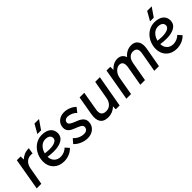

<svg xmlns="http://www.w3.org/2000/svg" viewBox="200 -1828 2940 2940"><g transform="rotate(-45 1670.5 -357.5)"><path d="M28 0H128L177 -281C193 -373 250 -428 333 -426C343 -426 353 -424 361 -421L378 -520H367C302 -520 246 -495 201 -452C202 -475 201 -499 199 -520H118Z M618 7C699 7 776 -24 826 -79L772 -140C739 -106 687 -81 632 -81C546 -81 490 -139 488 -224C531 -218 574 -214 616 -214C750 -214 856 -259 856 -370C856 -461 789 -525 662 -525C503 -525 386 -384 386 -219C386 -87 480 7 618 7ZM704 -581 804 -726H706L624 -581ZM495 -291C516 -378 578 -440 651 -440C723 -440 754 -409 754 -364C754 -313 688 -284 595 -284C562 -284 528 -287 495 -291Z M1126 11C1235 11 1314 -60 1314 -158C1314 -245 1240 -276 1167 -304C1099 -330 1066 -352 1066 -382C1066 -419 1094 -443 1138 -443C1190 -442 1249 -417 1284 -377L1342 -450C1297 -499 1216 -530 1147 -530C1045 -530 969 -464 969 -367C969 -296 1021 -262 1091 -236C1163 -206 1214 -192 1214 -146C1214 -103 1182 -76 1132 -76C1068 -76 1006 -105 963 -154L903 -85C957 -24 1048 11 1126 11Z M1577 7C1639 7 1696 -17 1742 -62C1740 -41 1740 -13 1741 0H1824L1916 -520H1815L1762 -220C1747 -134 1690 -82 1619 -82C1521 -82 1514 -149 1526 -216L1578 -520H1477L1424 -213C1401 -81 1441 7 1577 7Z M1970 0H2071L2123 -299C2140 -395 2210 -445 2259 -445C2326 -445 2340 -392 2328 -318L2272 0H2373L2429 -316V-315C2443 -398 2491 -441 2550 -441C2631 -441 2643 -386 2630 -314L2574 0H2675L2733 -324C2752 -434 2715 -528 2598 -528C2537 -528 2475 -501 2428 -442C2411 -496 2369 -532 2303 -532C2243 -532 2186 -502 2141 -449C2143 -477 2142 -500 2140 -520H2060Z M3058 7C3139 7 3216 -24 3266 -79L3212 -140C3179 -106 3127 -81 3072 -81C2986 -81 2930 -139 2928 -224C2971 -218 3014 -214 3056 -214C3190 -214 3296 -259 3296 -370C3296 -461 3229 -525 3102 -525C2943 -525 2826 -384 2826 -219C2826 -87 2920 7 3058 7ZM3144 -581 3244 -726H3146L3064 -581ZM2935 -291C2956 -378 3018 -440 3091 -440C3163 -440 3194 -409 3194 -364C3194 -313 3128 -284 3035 -284C3002 -284 2968 -287 2935 -291Z"/></g></svg>

Font: Fixel Text 20240404 Medium
Style: Italic
Weight: 500
Width: 4
Italic angle: -10°
Designer: AlfaBravo + MacPaw
Foundry: Kyrylo Tkachov, Marchela Mozhyna, Serhii Makarenko, Maria Weinstein, Zakhar Kryvoshyya
Version: Version 1.211;Glyphs 3.2 (3225)